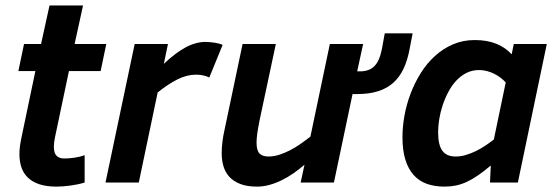

<svg xmlns="http://www.w3.org/2000/svg" viewBox="-20 -675 2058 710"><path d="M293 0Q269.5 7.3 240.7 11.2Q211.9 15.1 189 15.1Q152.3 15.1 126.2 6.6Q100.1 -2 83.5 -17.8Q66.9 -33.7 59.3 -55.9Q51.8 -78.1 51.8 -106Q51.8 -120.1 54 -136Q56.2 -151.9 60.1 -169.9L110.8 -412.1H47.9L68.8 -512.2H131.8L163.1 -654.8H287.1L255.9 -512.2H373L352.1 -412.1H234.9L184.1 -170.9Q181.6 -159.7 180.4 -150.1Q179.2 -140.6 179.2 -132.8Q179.2 -107.9 189.7 -98.4Q200.2 -88.9 216.8 -88.9Q234.4 -88.9 255.1 -91.8Q275.9 -94.7 293 -101.1Z M753.9 -388.2Q747.1 -392.1 734.4 -395.5Q721.7 -398.9 705.1 -398.9Q671.4 -398.9 637 -381.8Q602.5 -364.7 563 -333L493.2 0H370.1L478 -512.2H601.1L585.9 -439Q627.4 -478.5 665.5 -499.3Q703.6 -520 740.2 -520Q749 -520 758.5 -519Q768.1 -518.1 776.6 -516.6Q785.2 -515.1 792 -513.2Q798.8 -511.2 803.2 -508.8Z M1000 -512.2 939.9 -230Q934.6 -203.6 931.6 -183.3Q928.7 -163.1 928.7 -147.9Q928.7 -118.7 939.7 -107.4Q950.7 -96.2 972.7 -96.2Q991.7 -96.2 1011.5 -102.3Q1031.2 -108.4 1051.3 -118.7Q1071.3 -128.9 1090.6 -142.3Q1109.9 -155.8 1127.9 -169.9L1199.7 -512.2H1322.8L1300.8 -411.1H1311Q1345.7 -411.1 1364.7 -430.7Q1383.8 -450.2 1392.1 -493.2L1402.8 -551.8H1505.9L1494.6 -493.2Q1486.8 -451.7 1472.2 -420.7Q1457.5 -389.6 1434.3 -368.9Q1411.1 -348.1 1377.9 -337.6Q1344.7 -327.1 1299.8 -327.1H1283.7L1214.8 0H1091.8L1106 -65.9Q1086.9 -49.3 1065.9 -34.7Q1044.9 -20 1022.7 -9Q1000.5 2 977.3 8.5Q954.1 15.1 930.7 15.1Q893.1 15.1 867.9 5.1Q842.8 -4.9 827.6 -21.7Q812.5 -38.6 806.2 -60.8Q799.8 -83 799.8 -106.9Q799.8 -129.9 802.7 -152.3Q805.7 -174.8 809.1 -189L877 -512.2Z M1468.3 -168Q1468.3 -206.5 1475.8 -248Q1483.4 -289.6 1498.5 -329.3Q1513.7 -369.1 1536.1 -405Q1558.6 -440.9 1588.4 -468Q1618.2 -495.1 1655 -511Q1691.9 -526.9 1735.8 -526.9Q1781.2 -526.9 1815.2 -513.2Q1849.1 -499.5 1872.1 -474.1L1879.9 -512.2H2002L1895 0H1792L1794.9 -63Q1769.5 -41.5 1747.8 -26.6Q1726.1 -11.7 1706.1 -2.4Q1686 6.8 1666 11Q1646 15.1 1624 15.1Q1587.4 15.1 1558.6 4.9Q1529.8 -5.4 1509.8 -27.6Q1489.7 -49.8 1479 -84.5Q1468.3 -119.1 1468.3 -168ZM1850.1 -370.1Q1842.3 -378.9 1831.5 -387.2Q1820.8 -395.5 1808.1 -401.9Q1795.4 -408.2 1781.2 -412.1Q1767.1 -416 1752 -416Q1726.1 -416 1704.8 -405.3Q1683.6 -394.5 1666.7 -376.2Q1649.9 -357.9 1637.5 -334.2Q1625 -310.5 1616.7 -285.2Q1608.4 -259.8 1604.2 -233.9Q1600.1 -208 1600.1 -186Q1600.1 -139.2 1615.7 -117.7Q1631.3 -96.2 1665 -96.2Q1684.1 -96.2 1703.4 -102.1Q1722.7 -107.9 1741 -116.9Q1759.3 -126 1775.9 -137.2Q1792.5 -148.4 1806.2 -159.2Z"/></svg>

Font: Clear Sans
Style: Bold Italic
Weight: 700
Italic angle: -12°
Foundry: Intel Corporation
Version: Version 1.00